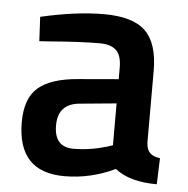

<svg xmlns="http://www.w3.org/2000/svg" viewBox="-43 -554 594 608"><g transform="rotate(5 253.5 -250.0)"><path d="M436 -346V-118Q437 -96 447.5 -85.5Q458 -75 480 -72L477 11Q390 11 344 -26Q266 11 183 11Q34 11 34 -148Q34 -224 74 -258Q114 -292 199 -299L328 -310V-346Q328 -386 310.5 -402Q293 -418 259 -418Q227 -418 187 -416Q147 -414 99 -410L67 -408L63 -485Q175 -511 264 -511Q356 -511 396 -472Q436 -433 436 -346ZM328 -233 212 -222Q143 -216 143 -147Q143 -78 204 -78Q256 -78 310 -94L328 -100Z"/></g></svg>

Font: Sunflower Medium
Style: Regular
Weight: 500
Designer: JIKJI
Foundry: JIKJI
Version: Version 1.00